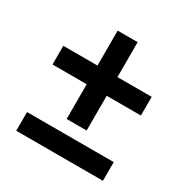

<svg xmlns="http://www.w3.org/2000/svg" viewBox="-149 -763 864 890"><g transform="rotate(30 283.5 -318.5)"><path d="M230 -164V-637H337V-164ZM55 0V-100H519V0ZM47 -350V-450H520V-350Z"/></g></svg>

Font: 42dot Sans ExtraBold
Style: Regular
Weight: 800
Designer: 42dot
Version: Version 1.000